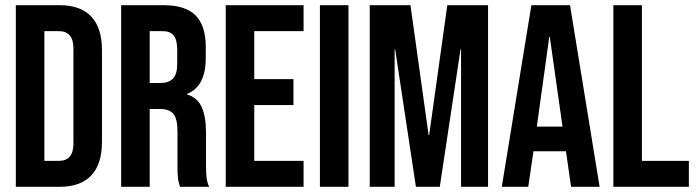

<svg xmlns="http://www.w3.org/2000/svg" viewBox="-20 -720 2687 740"><path d="M41 -700H209Q291 -700 332 -656Q373 -612 373 -527V-173Q373 -88 332 -44Q291 0 209 0H41ZM207 -100Q234 -100 248.5 -116Q263 -132 263 -168V-532Q263 -568 248.5 -584Q234 -600 207 -600H151V-100Z M447 -700H610Q695 -700 734 -660.5Q773 -621 773 -539V-496Q773 -387 701 -358V-356Q741 -344 757.5 -307Q774 -270 774 -208V-85Q774 -55 776 -36.5Q778 -18 786 0H674Q668 -17 666 -32Q664 -47 664 -86V-214Q664 -262 648.5 -281Q633 -300 595 -300H557V0H447ZM597 -400Q630 -400 646.5 -417Q663 -434 663 -474V-528Q663 -566 649.5 -583Q636 -600 607 -600H557V-400Z M850 -700H1150V-600H960V-415H1111V-315H960V-100H1150V0H850Z M1213 -700H1323V0H1213Z M1405 -700H1562L1632 -199H1634L1704 -700H1861V0H1757V-530H1755L1675 0H1583L1503 -530H1501V0H1405Z M2028 -700H2177L2291 0H2181L2161 -139V-137H2036L2016 0H1914ZM2148 -232 2099 -578H2097L2049 -232Z M2344 -700H2454V-100H2635V0H2344Z"/></svg>

Font: kids-team
Style: team
Weight: 400
Designer: Ryoichi Tsunekawa, Thomas Gollenia, Laura Emeder
Foundry: Ryoichi Tsunekawa, Thomas Gollenia, Laura Emeder
Version: Version 2.000